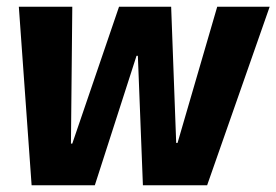

<svg xmlns="http://www.w3.org/2000/svg" viewBox="-20 -551 822 571"><path d="M782 -531H626L508 -126H504L489 -531H334L195 -124H191L195 -531H36L74 0H262L386 -385H390L405 0H596Z"/></svg>

Font: Fira Sans OT
Style: Bold Italic
Weight: 700
Italic angle: -8°
Designer: Carrois Corporate & Edenspiekermann
Foundry: Carrois Corporate GbR & Edenspiekermann AG
Version: Version 2.001